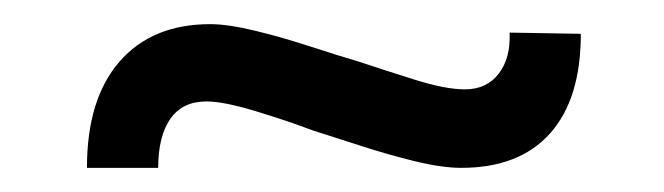

<svg xmlns="http://www.w3.org/2000/svg" viewBox="-20 -377 550 159"><path d="M362 -238Q346 -238 323.5 -243.5Q301 -249 278 -256.5Q255 -264 239 -269Q218 -277 191.5 -285Q165 -293 151 -293Q131 -293 121 -278.5Q111 -264 111 -238H52Q52 -295 79 -326Q106 -357 154 -357Q169 -357 191.5 -351.5Q214 -346 237 -338.5Q260 -331 277 -326Q298 -319 323.5 -311Q349 -303 365 -303Q383 -303 393 -316Q403 -329 402 -350L461 -349Q461 -295 435.5 -266.5Q410 -238 362 -238Z"/></svg>

Font: Lexend Deca Light
Style: Regular
Weight: 300
Designer: Bonnie Shaver-Troup, Thomas Jockin
Foundry: Lexend
Version: Version 1.008; ttfautohint (v1.8.4.7-5d5b)